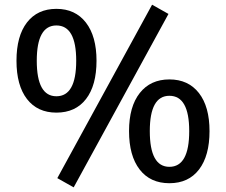

<svg xmlns="http://www.w3.org/2000/svg" viewBox="-20 -766 955 813"><path d="M292 27.3 222.7 -11.7 624 -746.1 693.4 -707ZM388.7 -508.8Q388.7 -404.3 344.2 -346.7Q299.8 -289.1 218.8 -289.1Q138.7 -289.1 94.2 -346.7Q49.8 -404.3 49.8 -508.8Q49.8 -613.3 94.2 -670.9Q138.7 -728.5 218.8 -728.5Q298.8 -728.5 343.8 -670.4Q388.7 -612.3 388.7 -508.8ZM135.7 -508.8Q135.7 -358.4 218.8 -358.4Q302.7 -358.4 302.7 -508.8Q302.7 -658.2 218.8 -658.2Q135.7 -658.2 135.7 -508.8ZM526.4 -210.9Q526.4 -314.5 571.8 -372.1Q617.2 -429.7 697.3 -429.7Q777.3 -429.7 822.3 -372.1Q867.2 -314.5 867.2 -210.9Q867.2 -106.4 822.8 -48.3Q778.3 9.8 697.3 9.8Q616.2 9.8 571.3 -48.3Q526.4 -106.4 526.4 -210.9ZM614.3 -210.9Q614.3 -59.6 697.3 -59.6Q781.2 -59.6 781.2 -210.9Q781.2 -360.4 697.3 -360.4Q614.3 -360.4 614.3 -210.9Z"/></svg>

Font: Min Sans Medium
Style: Regular
Weight: 500
Designer: Jinseong-Kim, NotoSansCJK, Nunito
Foundry: Jinseong-Kim
Version: Version 1.400;Glyphs 3.1.2 (3151)